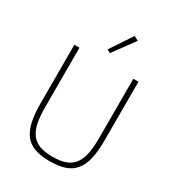

<svg xmlns="http://www.w3.org/2000/svg" viewBox="-220 -1063 1098 1204"><g transform="rotate(30 329.0 -461.5)"><path d="M134 -698V-268Q134 -202 143.5 -155Q153 -108 176 -78Q199 -48 236 -34.5Q273 -21 329 -21Q384 -21 421.5 -34.5Q459 -48 482 -78Q505 -108 514.5 -155Q524 -202 524 -268V-698H561V-274Q561 -197 549 -142.5Q537 -88 509.5 -53.5Q482 -19 437.5 -3.5Q393 12 328 12Q263 12 219 -3.5Q175 -19 148 -53.5Q121 -88 109 -142.5Q97 -197 97 -274V-698ZM316 -764 292 -777 397 -935 429 -918Z"/></g></svg>

Font: IBM Plex Sans ExtLt
Style: Regular
Weight: 200
Designer: Mike Abbink, Paul van der Laan, Pieter van Rosmalen
Foundry: Bold Monday
Version: Version 3.005